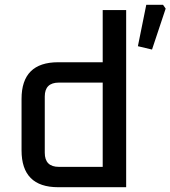

<svg xmlns="http://www.w3.org/2000/svg" viewBox="-20 -782 712 802"><path d="M70 -154V-369Q70 -522 223 -522H409V-740H507V0H223Q70 0 70 -154ZM167 -144Q167 -85 226 -85H409V-437H226Q167 -437 167 -379ZM556 -589 591 -762H661L672 -746L615 -575Z"/></svg>

Font: Oxanium Medium
Style: Regular
Weight: 500
Designer: Severin Meyer
Version: Version 1.001